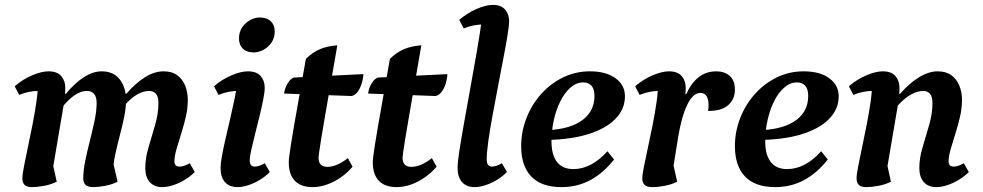

<svg xmlns="http://www.w3.org/2000/svg" viewBox="-20 -754 4025 786"><path d="M112.6 12Q88.8 12 80.2 2.4Q71.6 -7.2 71.6 -23.3Q71.6 -39.1 78.1 -72.6Q84.6 -106.2 94.1 -150.9Q103.6 -195.6 113.1 -243.9Q122.6 -292.3 129.1 -337.6Q135.6 -383 135.6 -417.4L179.1 -374Q174.1 -377.3 162.7 -379.6Q151.4 -381.8 137.7 -381.8Q120.1 -381.8 100 -378.1Q80 -374.4 58.5 -365.5L40.1 -400.8Q73.3 -429.5 111.8 -445.7Q150.3 -462 178.6 -462Q213.9 -462 230.5 -442.7Q247.2 -423.4 247.2 -394.9Q247.2 -389.6 247.2 -383.5Q247.2 -377.4 246.1 -370.4H250.1Q285.1 -413.1 322.6 -437.5Q360.2 -462 396.2 -462Q430.7 -462 452.5 -446Q474.3 -430.1 485.1 -403.6Q496 -377.2 496 -345.5Q496 -312.3 488.1 -274.1Q480.2 -235.9 469.7 -196.4Q459.3 -156.9 451.4 -119.8Q443.5 -82.7 443.5 -51.1L438.8 -107.4L461.4 -10.2Q439.2 1.4 410.8 6.7Q382.3 12 362.9 12Q338.6 12 329.7 2.4Q320.8 -7.2 320.8 -23.3Q320.8 -56.5 329.2 -96.8Q337.5 -137.1 348.2 -178.9Q358.8 -220.7 367.2 -260.4Q375.6 -300 375.6 -332.4Q375.6 -357.6 365.2 -369.6Q354.9 -381.7 336.5 -381.7Q314.5 -381.7 291 -367.8Q267.6 -353.9 240.3 -322.1L194.3 -51.1L189.6 -113.4L212.2 -10.2Q189.5 1.4 161 6.7Q132.6 12 112.6 12ZM643.9 12Q611.3 12 593 -8.6Q574.8 -29.2 574.8 -66.1Q574.8 -106.6 588.2 -151.5Q601.6 -196.5 615 -242.7Q628.5 -288.8 628.5 -331.8Q628.5 -358.1 618.4 -369.9Q608.3 -381.7 589.9 -381.7Q567 -381.7 542.4 -367.8Q517.9 -353.9 489.2 -322.1L493 -370.4H497.5Q534.3 -413.1 573 -437.5Q611.7 -462 649.6 -462Q684.1 -462 705.6 -446Q727.2 -430.1 738 -403.4Q748.8 -376.6 748.8 -345Q748.8 -310.6 740.5 -274.9Q732.2 -239.2 721.4 -205.6Q710.6 -171.9 702.3 -142.8Q694 -113.8 694 -93.2Q694 -72 715.2 -72Q724.8 -72 735.4 -75.8Q746 -79.6 756.8 -85.8L777.4 -49.8Q759.5 -31.9 736.2 -17.8Q713 -3.7 688.9 4.1Q664.8 12 643.9 12Z M952.9 12Q918.9 12 900.9 -8.6Q882.9 -29.2 882.9 -66.6Q882.9 -84.6 888.5 -115.4Q894.1 -146.2 903 -184.7Q911.9 -223.2 921.4 -264.2Q931 -305.2 939.2 -344.1Q947.3 -382.9 951 -414.1L995.1 -374Q988.4 -377.9 977.9 -379.8Q967.4 -381.8 953.7 -381.8Q936.1 -381.8 916 -378.1Q896 -374.4 874.5 -365.5L856.1 -400.8Q889.3 -429.5 927.8 -445.7Q966.3 -462 994.6 -462Q1030.4 -462 1047.1 -442.7Q1063.7 -423.4 1063.7 -394.9Q1063.7 -376.8 1057.4 -345.5Q1051.2 -314.3 1042.2 -277.2Q1033.2 -240.2 1023.9 -204Q1014.7 -167.8 1008.4 -139.4Q1002.2 -110.9 1002.2 -97.4Q1002.2 -72 1022.7 -72Q1031.9 -72 1042.5 -75.8Q1053.1 -79.6 1063.9 -85.8L1084.5 -49.8Q1067.1 -31.9 1043.8 -17.8Q1020.5 -3.7 996.7 4.1Q972.8 12 952.9 12ZM1019.4 -539.4Q989.5 -539.4 974 -555Q958.4 -570.6 958.4 -596.4Q958.4 -623.1 971.5 -642.2Q984.6 -661.4 1004.3 -671.9Q1024 -682.4 1041.7 -682.4Q1073 -682.4 1088.8 -666.8Q1104.7 -651.3 1104.7 -625Q1104.7 -598.9 1091.3 -579.6Q1077.9 -560.4 1058.2 -549.9Q1038.5 -539.4 1019.4 -539.4Z M1260.4 12Q1211.7 12 1186.9 -14Q1162.1 -39.9 1162.1 -90Q1162.1 -98.6 1164.2 -115.1Q1166.2 -131.6 1170.8 -161Q1175.3 -190.4 1183.4 -237.1Q1191.5 -283.8 1203.6 -351.8Q1215.7 -419.8 1232.3 -513.3Q1260.5 -540.4 1290.6 -553Q1320.6 -565.6 1360.9 -568.5Q1344.2 -473.2 1331.6 -399.7Q1319 -326.2 1309.7 -273.5Q1300.4 -220.7 1294.9 -185.7Q1289.4 -150.7 1286.7 -132.1Q1284 -113.5 1284 -109Q1284 -70.9 1320.1 -70.9Q1339.8 -70.9 1361.4 -80.4Q1382.9 -90 1404 -106.7L1423.3 -71.6Q1402.7 -47.1 1375.4 -28Q1348 -8.9 1318.4 1.5Q1288.9 12 1260.4 12ZM1420.1 -360.9 1142.9 -371Q1146.2 -394.6 1157.6 -412.9Q1168.9 -431.2 1182.4 -436.5L1467.4 -450.6Q1467.4 -436.5 1462 -416.7Q1456.7 -396.9 1446.2 -381.1Q1435.7 -365.3 1420.1 -360.9Z M1604.4 12Q1555.7 12 1530.9 -14Q1506.1 -39.9 1506.1 -90Q1506.1 -98.6 1508.2 -115.1Q1510.2 -131.6 1514.8 -161Q1519.3 -190.4 1527.4 -237.1Q1535.5 -283.8 1547.6 -351.8Q1559.7 -419.8 1576.3 -513.3Q1604.5 -540.4 1634.6 -553Q1664.6 -565.6 1704.9 -568.5Q1688.2 -473.2 1675.6 -399.7Q1663 -326.2 1653.7 -273.5Q1644.4 -220.7 1638.9 -185.7Q1633.4 -150.7 1630.7 -132.1Q1628 -113.5 1628 -109Q1628 -70.9 1664.1 -70.9Q1683.8 -70.9 1705.4 -80.4Q1726.9 -90 1748 -106.7L1767.3 -71.6Q1746.7 -47.1 1719.4 -28Q1692 -8.9 1662.4 1.5Q1632.9 12 1604.4 12ZM1764.1 -360.9 1486.9 -371Q1490.2 -394.6 1501.6 -412.9Q1512.9 -431.2 1526.4 -436.5L1811.4 -450.6Q1811.4 -436.5 1806 -416.7Q1800.7 -396.9 1790.2 -381.1Q1779.7 -365.3 1764.1 -360.9Z M1923.7 12Q1889.7 12 1871.4 -8.6Q1853.2 -29.2 1853.2 -66.6Q1853.2 -88.3 1860.2 -134.4Q1867.2 -180.5 1878.7 -244.9Q1890.3 -309.2 1903.8 -384.2Q1917.4 -459.1 1931.2 -538.3Q1944.9 -617.5 1955.5 -693.8L1999 -645.4Q1991.2 -649.9 1981 -651.8Q1970.7 -653.8 1957 -653.8Q1939.4 -653.8 1919.4 -650.1Q1899.3 -646.4 1878.4 -637.5L1860 -672.8Q1893.2 -700.9 1931.4 -717.5Q1969.6 -734 1997.9 -734Q2031.6 -734 2047.9 -714.7Q2064.3 -695.4 2064.3 -666.9Q2064.3 -650.4 2057.8 -610Q2051.3 -569.6 2040.6 -514.7Q2029.9 -459.8 2018.4 -399Q2006.9 -338.3 1996.1 -280Q1985.4 -221.8 1978.9 -175.2Q1972.4 -128.6 1972.4 -101.9Q1972.4 -72 1994.1 -72Q2002.7 -72 2013.3 -75.8Q2023.9 -79.6 2034.7 -85.8L2055.3 -49.8Q2037.9 -31.9 2014.6 -17.8Q1991.3 -3.7 1967.5 4.1Q1943.6 12 1923.7 12Z M2278.7 12Q2196.4 12 2154.9 -31.5Q2113.5 -75.1 2113.5 -155.5Q2113.5 -215.2 2135.1 -270.4Q2156.6 -325.6 2195 -368.7Q2233.5 -411.8 2284.6 -436.9Q2335.8 -462 2394.9 -462Q2460.7 -462 2499.5 -433.9Q2538.4 -405.8 2538.4 -360Q2538.4 -306.9 2498.5 -266.4Q2458.6 -226 2383.4 -203.4Q2308.3 -180.9 2201 -180.9L2203 -221Q2248.3 -221 2286.4 -229.2Q2324.6 -237.5 2353.3 -254.9Q2382 -272.3 2397.8 -299Q2413.6 -325.7 2413.6 -361.7Q2413.6 -389 2401.5 -402.8Q2389.5 -416.6 2367.7 -416.6Q2339.2 -416.6 2315.2 -395.3Q2291.2 -374.1 2273.8 -339.2Q2256.4 -304.3 2247 -261.4Q2237.6 -218.5 2237.6 -175.3Q2237.6 -120.6 2260 -91.2Q2282.5 -61.8 2327.4 -61.8Q2364.5 -61.8 2399.7 -80.5Q2434.9 -99.2 2466.6 -134.8L2493.7 -101.1Q2450 -45.3 2396.4 -16.6Q2342.9 12 2278.7 12Z M2651 12Q2627.2 12 2618.3 2.4Q2609.4 -7.2 2609.4 -23.3Q2609.4 -39.1 2616.2 -72.6Q2622.9 -106.2 2632.7 -150.9Q2642.5 -195.6 2652 -243.9Q2661.5 -292.3 2668 -337.6Q2674.5 -383 2673.4 -417.4L2719.1 -374Q2714.1 -377.3 2702.7 -379.6Q2691.4 -381.8 2677.7 -381.8Q2660.1 -381.8 2640 -378.1Q2620 -374.4 2598.5 -365.5L2580.1 -400.8Q2613.3 -429.5 2651.8 -445.7Q2690.3 -462 2718.6 -462Q2753.9 -462 2770.5 -442.7Q2787.2 -423.4 2787.2 -394.9Q2787.2 -389 2786.9 -382.6Q2786.6 -376.3 2785.5 -368.8H2789.5Q2808.7 -413.1 2839.6 -437.5Q2870.5 -462 2912.7 -462Q2945.5 -462 2967 -443.6Q2988.5 -425.3 2988.5 -386.6Q2988.5 -348.2 2961.1 -323.7Q2933.8 -299.1 2878.1 -300.1Q2880.1 -307.5 2880.3 -314Q2880.6 -320.4 2880.6 -326.4Q2880.6 -347.8 2872.3 -360.7Q2864 -373.6 2847.2 -373.6Q2816.7 -373.6 2793.3 -324.7Q2769.8 -275.7 2756.3 -193.3L2734.3 -56L2729.1 -113.4L2752.2 -10.2Q2731.1 0.8 2702.4 6.4Q2673.7 12 2651 12Z M3153.7 12Q3071.4 12 3029.9 -31.5Q2988.5 -75.1 2988.5 -155.5Q2988.5 -215.2 3010.1 -270.4Q3031.6 -325.6 3070 -368.7Q3108.5 -411.8 3159.6 -436.9Q3210.8 -462 3269.9 -462Q3335.7 -462 3374.5 -433.9Q3413.4 -405.8 3413.4 -360Q3413.4 -306.9 3373.5 -266.4Q3333.6 -226 3258.4 -203.4Q3183.3 -180.9 3076 -180.9L3078 -221Q3123.3 -221 3161.4 -229.2Q3199.6 -237.5 3228.3 -254.9Q3257 -272.3 3272.8 -299Q3288.6 -325.7 3288.6 -361.7Q3288.6 -389 3276.5 -402.8Q3264.5 -416.6 3242.7 -416.6Q3214.2 -416.6 3190.2 -395.3Q3166.2 -374.1 3148.8 -339.2Q3131.4 -304.3 3122 -261.4Q3112.6 -218.5 3112.6 -175.3Q3112.6 -120.6 3135 -91.2Q3157.5 -61.8 3202.4 -61.8Q3239.5 -61.8 3274.7 -80.5Q3309.9 -99.2 3341.6 -134.8L3368.7 -101.1Q3325 -45.3 3271.4 -16.6Q3217.9 12 3153.7 12Z M3527.6 12Q3503.8 12 3495.2 2.4Q3486.6 -7.2 3486.6 -23.3Q3486.6 -39.1 3493.1 -72.6Q3499.6 -106.2 3509.1 -150.9Q3518.6 -195.6 3528.1 -243.9Q3537.6 -292.3 3544.1 -337.6Q3550.6 -383 3550.6 -417.4L3594.1 -374Q3589.1 -377.3 3577.7 -379.6Q3566.4 -381.8 3552.7 -381.8Q3535.1 -381.8 3515 -378.1Q3495 -374.4 3473.5 -365.5L3455.1 -400.8Q3488.3 -429.5 3526.8 -445.7Q3565.3 -462 3593.6 -462Q3628.9 -462 3645.5 -442.7Q3662.2 -423.4 3662.2 -394.9Q3662.2 -389.6 3662.2 -383.5Q3662.2 -377.4 3661.1 -370.4H3665.1Q3702.1 -413.1 3742 -437.5Q3782 -462 3818.4 -462Q3852.9 -462 3874.7 -446Q3896.5 -430.1 3907.3 -403.4Q3918.2 -376.6 3918.2 -345Q3918.2 -310.6 3909.8 -274.9Q3901.5 -239.2 3890.7 -205.6Q3880 -171.9 3871.6 -142.8Q3863.3 -113.8 3863.3 -93.2Q3863.3 -72 3884.5 -72Q3893.6 -72 3904.2 -75.8Q3914.8 -79.6 3925.6 -85.8L3946.2 -49.8Q3928.3 -31.9 3905 -17.8Q3881.8 -3.7 3857.7 4.1Q3833.6 12 3813.2 12Q3780.1 12 3761.8 -8.6Q3743.5 -29.2 3743.5 -66.1Q3743.5 -106.6 3757 -151.5Q3770.4 -196.5 3783.8 -242.7Q3797.2 -288.8 3797.2 -331.8Q3797.2 -358.1 3787.4 -369.9Q3777.6 -381.7 3759.2 -381.7Q3736.8 -381.7 3710.7 -367.8Q3684.6 -353.9 3655.3 -322.1L3609.3 -51.1L3604.6 -113.4L3627.2 -10.2Q3604.5 1.4 3576 6.7Q3547.6 12 3527.6 12Z"/></svg>

Font: Petrona
Style: Italic
Weight: 400
Italic angle: -9°
Designer: Ringo R. Seeber
Foundry: Ringo R. Seeber
Version: Version 2.001; ttfautohint (v1.8.3)